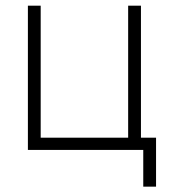

<svg xmlns="http://www.w3.org/2000/svg" viewBox="-20 -538 626 689"><path d="M80.1 0H494.1V131.8H540V-43.9H485.8V-517.6H439.9V-43.9H126V-517.6H80.1Z"/></svg>

Font: Cascadia Mono PL ExtraLight
Style: Regular
Weight: 200
Monospace: yes
Designer: Aaron Bell
Foundry: Saja Typeworks
Version: Version 2404.023